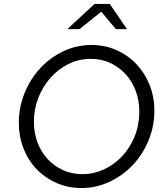

<svg xmlns="http://www.w3.org/2000/svg" viewBox="-20 -938 835 969"><path d="M75 0ZM759 -380Q759 -299 729 -227.5Q699 -156 648 -103Q597 -50 530.5 -19.5Q464 11 392 11Q324 11 266.5 -14Q209 -39 166 -83Q123 -127 99 -188Q75 -249 75 -320Q75 -396 103.5 -467Q132 -538 181.5 -592Q231 -646 298 -678.5Q365 -711 442 -711Q509 -711 567 -685.5Q625 -660 667.5 -615.5Q710 -571 734.5 -510.5Q759 -450 759 -380ZM683 -376Q683 -431 665 -479Q647 -527 614.5 -563Q582 -599 537 -620Q492 -641 438 -641Q377 -641 324.5 -614.5Q272 -588 233.5 -544Q195 -500 173 -443Q151 -386 151 -324Q151 -267 169.5 -218.5Q188 -170 221 -134.5Q254 -99 299 -79Q344 -59 397 -59Q452 -59 503.5 -82.5Q555 -106 595 -148Q635 -190 659 -248Q683 -306 683 -376ZM565 -791 491 -879 381 -791H320L457 -918H534L621 -791Z"/></svg>

Font: Rosa Sans Light
Style: Italic
Weight: 300
Italic angle: -12°
Designer: Pentagram / MCKL
Foundry: Pentagram / MCKL
Version: Version 1.005;September 16, 2019;FontCreator 11.5.0.2425 64-